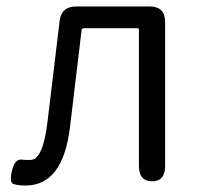

<svg xmlns="http://www.w3.org/2000/svg" viewBox="-20 -560 625 593"><path d="M59 13Q36 13 22 8.5Q8 4 17 -33Q26 -70 47 -67Q52 -66 74 -66Q113 -66 127 -186L164 -494Q169 -540 215 -540H442Q490 -540 490 -492V-48Q490 0 450 0Q409 0 409 -48V-468Q409 -473 404 -473H239Q233 -473 232 -467L196 -166Q174 13 59 13Z"/></svg>

Font: Resource Han Rounded KR Normal
Style: Regular
Weight: 350
Designer: Cyano Hao (round all glyphs); Ryoko NISHIZUKA 西塚涼子 (kana, bopomofo & ideographs); Paul D. Hunt (Latin, Greek & Cyrillic)
Foundry: Cyano Hao
Version: 0.990